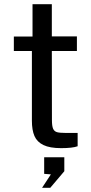

<svg xmlns="http://www.w3.org/2000/svg" viewBox="-20 -703 436 915"><path d="M227 -460 227.5 -131Q227.5 -102.5 233 -89.8Q238.5 -77 251.5 -73.2Q264.5 -69.5 292 -69.5H350V-6Q325 3 271.5 3Q217.5 3 187 -11.8Q156.5 -26.5 144.2 -54.8Q132 -83 132 -128V-460H46V-529H135V-683H227V-529.5H346.5V-460ZM222.5 128 190.5 125.5V46.5H286.5V113L219.5 192H180.5Z"/></svg>

Font: 1883 Sans
Style: Regular
Weight: 400
Designer: 1883 Sans project is a fork of Public Sans.
Version: Version 1.009